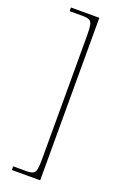

<svg xmlns="http://www.w3.org/2000/svg" viewBox="-169 -809 629 986"><g transform="rotate(20 146.0 -316.0)"><path d="M37 128V108H108Q133 108 145 102Q157 96 160.5 77Q164 58 164 20V-652Q164 -691 160.5 -709.5Q157 -728 145 -734Q133 -740 108 -740H37V-760H192V128Z"/></g></svg>

Font: Noto Serif Tamil Thin
Style: Regular
Weight: 100
Designer: Indian Type Foundry, Tom Grace, and the Monotype Design Team
Foundry: Monotype Imaging Inc.
Version: Version 2.004; ttfautohint (v1.8.4.7-5d5b)